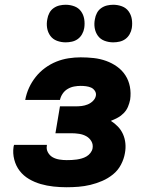

<svg xmlns="http://www.w3.org/2000/svg" viewBox="-20 -779 640 807"><path d="M260 8Q232 8 204.5 5Q177 2 151 -5.5Q125 -13 102 -26.5Q79 -40 63 -60.5Q47 -81 40 -108Q33 -135 37 -162Q38 -164 38 -166Q38 -168 39 -170H177Q177 -169 177 -168.5Q177 -168 177 -167Q174 -152 181.5 -138.5Q189 -125 201.5 -118Q214 -111 229.5 -108.5Q245 -106 260 -106Q271 -106 281.5 -106.5Q292 -107 302.5 -108.5Q313 -110 323.5 -113Q334 -116 343.5 -121.5Q353 -127 360 -136Q367 -145 369 -155Q372 -172 364 -185.5Q356 -199 342.5 -206.5Q329 -214 312.5 -216.5Q296 -219 280 -219H213L232 -332H299Q311 -332 323.5 -333.5Q336 -335 348.5 -340Q361 -345 371 -355Q381 -365 383 -377Q385 -388 378.5 -397.5Q372 -407 362.5 -411Q353 -415 342 -416.5Q331 -418 319 -418Q306 -418 292 -415.5Q278 -413 265 -405.5Q252 -398 243.5 -385.5Q235 -373 232 -359H86Q91 -386 102 -410Q113 -434 130 -455.5Q147 -477 169.5 -493.5Q192 -510 217 -520Q242 -530 268 -534Q294 -538 319 -538Q347 -538 374 -535Q401 -532 426 -523Q451 -514 472 -499Q493 -484 507 -462.5Q521 -441 526 -414.5Q531 -388 527 -360Q524 -345 518 -330.5Q512 -316 500.5 -304Q489 -292 475 -284.5Q461 -277 446 -271Q462 -261 475.5 -247Q489 -233 497 -215Q505 -197 507 -176.5Q509 -156 505 -135Q501 -111 488.5 -87Q476 -63 455 -46Q434 -29 409.5 -18.5Q385 -8 360 -2Q335 4 310 6Q285 8 260 8ZM456 -601Q437 -601 419.5 -607.5Q402 -614 391.5 -628.5Q381 -643 378 -661.5Q375 -680 379 -699Q381 -712 387.5 -724.5Q394 -737 405.5 -745Q417 -753 430 -756Q443 -759 456 -759Q475 -759 492.5 -752.5Q510 -746 520.5 -731.5Q531 -717 534 -698.5Q537 -680 534 -661Q532 -648 525 -635.5Q518 -623 507 -615Q496 -607 482.5 -604Q469 -601 456 -601ZM256 -601Q237 -601 219.5 -607.5Q202 -614 191.5 -628.5Q181 -643 178 -661.5Q175 -680 179 -699Q181 -712 187.5 -724.5Q194 -737 205.5 -745Q217 -753 230 -756Q243 -759 256 -759Q275 -759 292.5 -752.5Q310 -746 320.5 -731.5Q331 -717 334 -698.5Q337 -680 334 -661Q332 -648 325 -635.5Q318 -623 307 -615Q296 -607 282.5 -604Q269 -601 256 -601Z"/></svg>

Font: Iosevka Curly Heavy Extended
Style: Italic
Weight: 900
Width: 7
Italic angle: -9°
Monospace: yes
Designer: Belleve Invis
Foundry: Belleve Invis
Version: Version 11.1.0; ttfautohint (v1.8.3)